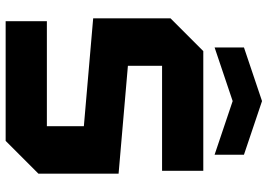

<svg xmlns="http://www.w3.org/2000/svg" viewBox="-154 -794 948 680"><g transform="rotate(90 320.0 -454.0)"><path d="M55 0V-146H427V-277L45 -310V-584L161 -700H585V-554H213V-433L595 -400V-116L479 0ZM148 -740V-844L338 -908L528 -844V-740L338 -804Z"/></g></svg>

Font: Tektur
Style: Bold
Weight: 700
Designer: Adam Jagosz
Foundry: Adam Jagosz
Version: Version 1.005;gftools[0.9.30]